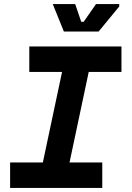

<svg xmlns="http://www.w3.org/2000/svg" viewBox="-20 -930 652 950"><path d="M125 -700H581V-574H419L324 -126H486V0H30V-126H192L287 -574H125ZM570 -898 468 -774H296L241 -910H352L382 -822H394L455 -910H570Z"/></svg>

Font: Space Mono
Style: Bold Italic
Weight: 700
Italic angle: -12°
Monospace: yes
Designer: Colophon Foundry / Benjamin Critton
Foundry: Colophon Foundry
Version: Version 1.000;PS 1.000;hotconv 1.0.81;makeotf.lib2.5.63406